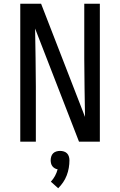

<svg xmlns="http://www.w3.org/2000/svg" viewBox="-20 -755 640 1023"><path d="M88 0V-735H199L433 -132Q432 -209 430.5 -286.5Q429 -364 429 -441V-735H512V0H401L167 -603Q168 -526 169.5 -448.5Q171 -371 171 -294V0ZM290 248 251 213Q264 199 273 182.5Q282 166 287 147Q279 146 271.5 141.5Q264 137 259 130.5Q254 124 252 115.5Q250 107 250 99Q250 89 253 79Q256 69 263 62Q270 55 280 52Q290 49 300 49Q310 49 320 52Q330 55 337 62Q344 69 347 79Q350 89 350 99Q350 119 346.5 139.5Q343 160 335.5 179.5Q328 199 316.5 216Q305 233 290 248Z"/></svg>

Font: Iosevka Fixed Extended
Style: Regular
Weight: 400
Width: 7
Monospace: yes
Designer: Belleve Invis
Foundry: Belleve Invis
Version: Version 24.1.1; ttfautohint (v1.8.4)